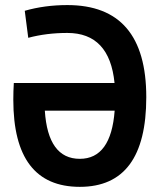

<svg xmlns="http://www.w3.org/2000/svg" viewBox="-20 -723 626 753"><path d="M293 9.8Q32.2 9.8 32.2 -332Q32.2 -349.1 32.7 -365.7Q33.2 -382.3 34.2 -397.5H429.2Q409.7 -593.8 244.1 -593.8Q162.1 -593.8 90.8 -574.7L77.1 -680.7Q155.3 -703.1 244.1 -703.1Q553.7 -703.1 553.7 -341.8Q553.7 9.8 293 9.8ZM429.7 -289.1H155.8Q168 -100.1 293 -100.1Q415.5 -100.1 429.7 -289.1Z"/></svg>

Font: Cascadia Code SemiBold
Style: Regular
Weight: 600
Monospace: yes
Designer: Aaron Bell
Foundry: Saja Typeworks
Version: Version 2404.023; ttfautohint (v1.8.4)